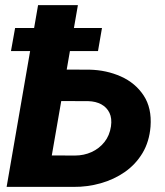

<svg xmlns="http://www.w3.org/2000/svg" viewBox="-20 -731 645 751"><path d="M183.6 -459 330.1 -458.5Q396.5 -457 452.9 -431.9Q509.3 -406.7 541.7 -357.7Q574.2 -308.6 568.8 -235.8Q564 -176.8 537.4 -132.3Q510.7 -87.9 468.3 -58.3Q425.8 -28.8 374 -14.2Q322.3 0.5 267.6 0H5.9L128.9 -710.9H284.7L182.6 -123L272.9 -122.6Q308.1 -122.6 338.1 -136.2Q368.2 -149.9 388.4 -175.3Q408.7 -200.7 414.1 -236.8Q418.5 -268.1 408.2 -289.6Q397.9 -311 376.5 -322.8Q355 -334.5 325.2 -335.4L162.1 -335.9ZM378.9 -621.6 363.3 -531.2H22.9L39.1 -621.6Z"/></svg>

Font: Roboto ExtraBold
Style: Italic
Weight: 800
Designer: Christian Robertson
Foundry: Google
Version: Version 3.009; 2024